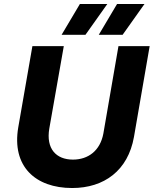

<svg xmlns="http://www.w3.org/2000/svg" viewBox="-20 -932 773 966"><path d="M343 14C504 14 624 -74 654 -243L733 -700H576L500 -260C484 -174 424 -129 347 -129C262 -129 211 -184 228 -285L301 -700H143L72 -292C38 -95 158 14 343 14ZM410 -757 520 -912H382L290 -757ZM597 -757 707 -912H569L477 -757Z"/></svg>

Font: Fixel Display
Style: Bold Italic
Weight: 700
Italic angle: -10°
Designer: AlfaBravo + MacPaw
Foundry: Kyrylo Tkachov, Marchela Mozhyna, Serhii Makarenko, Maria Weinstein, Zakhar Kryvoshyya
Version: Version 1.210;Glyphs 3.2 (3217)